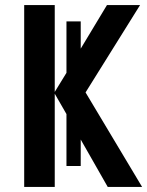

<svg xmlns="http://www.w3.org/2000/svg" viewBox="-20 -734 578 754"><path d="M297 -82H241V-286L195 -366V0H75V-714H195V-373L241 -448V-650H297V-543L400 -714H530L316 -371L538 0H403L297 -186Z"/></svg>

Font: Noto Sans Condensed SemiBold
Style: Regular
Weight: 600
Width: 3
Designer: Monotype Design Team
Foundry: Monotype Imaging Inc.
Version: Version 2.013; ttfautohint (v1.8.4.7-5d5b)